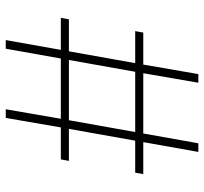

<svg xmlns="http://www.w3.org/2000/svg" viewBox="-41 -667 708 666"><g transform="rotate(90 313.0 -334.0)"><path d="M389 0 422 -191H533L538 -219H427L468 -449H579L584 -477H473L507 -668H477L443 -477H234L267 -668H237L204 -477H93L88 -449H199L158 -219H47L42 -191H153L119 0H149L183 -191H392L359 0ZM397 -219H188L229 -449H438Z"/></g></svg>

Font: Gantari Thin
Style: Regular
Weight: 250
Designer: Anugrah Pasau
Foundry: Lafontype
Version: Version 1.000